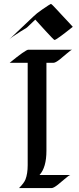

<svg xmlns="http://www.w3.org/2000/svg" viewBox="-20 -955 399 975"><path d="M29.3 -636.2Q110.4 -702.6 124 -702.6H346.7Q340.3 -701.7 316.9 -681.2Q293.5 -660.6 283.7 -653.3Q261.7 -636.2 252 -636.2H215.8V-189.5Q215.8 -105 180.7 -66.4H337.4Q330.6 -65.4 307.1 -44.9Q283.7 -24.4 273.9 -17.1Q252 0 242.2 0H76.7Q102.5 -25.9 109.4 -43.9Q120.6 -72.8 120.6 -116.7V-636.2ZM349.6 -818.8Q266.1 -752 256.8 -752Q253.4 -752 207.3 -802.5Q161.1 -853 159.2 -855.5L118.7 -816.9Q113.3 -812 105.5 -807.9Q97.7 -803.7 86.4 -796.4Q41 -768.1 26.4 -754.4L148.4 -870.1Q165 -886.7 194.3 -906.7Q235.8 -935.1 238.3 -935.1Q240.7 -935.1 248.5 -927.2Q256.3 -919.4 267.6 -907.2Q278.8 -895 292.2 -880.6Q305.7 -866.2 317.6 -853.5Q329.6 -840.8 338.4 -831.1Q347.2 -821.3 349.6 -818.8Z"/></svg>

Font: Fondamento
Style: Regular
Weight: 400
Version: Version 1.000